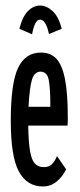

<svg xmlns="http://www.w3.org/2000/svg" viewBox="-20 -664 290 694"><path d="M135 10Q78 10 48.5 -43.5Q19 -97 19 -227Q19 -364 45.5 -419Q72 -474 128 -474Q162 -474 183 -452.5Q204 -431 214.5 -380Q225 -329 225 -241Q225 -231 225 -224.5Q225 -218 224 -210H82Q83 -151 88.5 -118.5Q94 -86 106 -73Q118 -60 137 -60Q156 -59 167.5 -70.5Q179 -82 186 -100L219 -52Q206 -25 184.5 -7.5Q163 10 135 10ZM83 -278H162Q162 -347 156 -376Q150 -405 126 -405Q105 -405 96 -377.5Q87 -350 83 -278ZM96 -540 50 -560Q61 -604 81 -624Q101 -644 125 -644Q148 -644 170 -624Q192 -604 203 -560L157 -541Q146 -593 125 -593Q114 -593 107 -578Q100 -563 96 -540Z"/></svg>

Font: Inconsolata UltraCondensed SemiBold
Style: Regular
Weight: 600
Width: 1
Monospace: yes
Designer: Raph Levien, Cyreal, Brenton Simpson
Foundry: Raph Levien, Cyreal, Google
Version: Version 3.001; ttfautohint (v1.8.2.53-6de2)